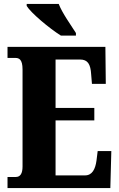

<svg xmlns="http://www.w3.org/2000/svg" viewBox="-20 -951 603 971"><path d="M288 -771H364V-784C340 -822 294 -886 277 -931H115V-921C136 -886 230 -807 288 -771ZM18 0H538L543 -187H474L468 -139C462 -95 446 -64 410 -64H261V-342H457V-405H261V-650H385C424 -650 438 -626 441 -575L445 -527H515L513 -714H18V-658H58C76 -658 94 -651 94 -600V-109C94 -74 83 -56 60 -56H18Z"/></svg>

Font: Noto Serif Georgian ExtraCondensed Black
Style: Regular
Weight: 900
Width: 2
Designer: Monotype Design Team, Akaki Razmadze
Foundry: Google LLC
Version: Version 2.003